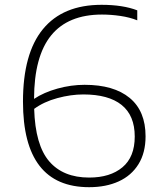

<svg xmlns="http://www.w3.org/2000/svg" viewBox="-20 -769 664 798"><path d="M585 -202.5Q585 -134 555.5 -86.5Q526 -39 473.2 -15Q420.5 9 350.5 9Q75.5 9 75.5 -346.5Q75.5 -547 158.5 -648Q241.5 -749 402 -749Q491 -749 550.5 -726V-684.5Q519.5 -697 480.2 -702.8Q441 -708.5 404 -708.5Q263 -708.5 192.5 -621.8Q122 -535 121.5 -358Q162 -385 218.8 -400.8Q275.5 -416.5 331.5 -416.5Q453 -416.5 519 -362Q585 -307.5 585 -202.5ZM540 -201.5Q540 -289 485.5 -332.8Q431 -376.5 326.5 -376.5Q274.5 -376.5 218.2 -361.2Q162 -346 122 -316.5Q126.5 -166 184.5 -98.5Q242.5 -31 350.5 -31Q438 -31 489 -73.8Q540 -116.5 540 -201.5Z"/></svg>

Font: Encode Sans Expanded ExtraLight
Style: Regular
Weight: 275
Width: 7
Designer: Multiple Designers
Foundry: Impallari Type
Version: Version 2.000